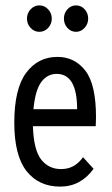

<svg xmlns="http://www.w3.org/2000/svg" viewBox="-20 -682 415 712"><path d="M203 10Q124 10 78.5 -47.5Q33 -105 33 -227Q33 -353 77 -412Q121 -471 193 -471Q257 -471 296.5 -420Q336 -369 336 -248Q336 -230 335 -214H102Q105 -125 133 -90Q161 -55 206 -55Q233 -55 253 -66.5Q273 -78 288 -99L327 -56Q304 -24 273 -7Q242 10 203 10ZM104 -277H266Q266 -408 190 -408Q156 -408 133.5 -378.5Q111 -349 104 -277ZM126 -564Q107 -564 93.5 -578.5Q80 -593 80 -613Q80 -633 93.5 -647.5Q107 -662 126 -662Q145 -662 158.5 -647.5Q172 -633 172 -613Q172 -593 158.5 -578.5Q145 -564 126 -564ZM262 -564Q243 -564 230 -578.5Q217 -593 217 -613Q217 -633 230 -647.5Q243 -662 262 -662Q281 -662 294 -647.5Q307 -633 307 -613Q307 -593 293.5 -578.5Q280 -564 262 -564Z"/></svg>

Font: Inconsolata Condensed Medium
Style: Regular
Weight: 500
Width: 3
Monospace: yes
Designer: Raph Levien, Cyreal, Brenton Simpson
Foundry: Raph Levien, Cyreal, Google
Version: Version 3.100; ttfautohint (v1.8.4.7-5d5b)